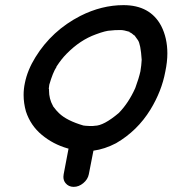

<svg xmlns="http://www.w3.org/2000/svg" viewBox="-20 -564 672 748"><path d="M341 -73 349 -74Q384 -74 443 -124Q481 -163 507 -221Q521 -259 527 -286Q531 -310 532 -331Q528 -393 517 -408L504 -426Q502 -426 497.5 -430.5Q493 -435 484 -439L485 -440Q462 -447 450 -447Q424 -447 411 -445Q393 -445 353 -430Q292 -408 240 -355Q239 -355 239 -354Q220 -335 201 -306L200 -305V-303Q186 -282 172 -234L170 -218Q171 -218 171 -215V-211Q171 -179 186 -152H187L186 -151Q200 -132 210 -123Q240 -94 305 -75L314 -74Q325 -73 341 -73ZM247 15Q245 15 243 14Q187 -2 143 -38.5Q99 -75 81 -130Q72 -162 72 -194Q72 -218 77 -241Q87 -291 118 -341Q182 -445 293 -502Q376 -544 461 -544Q565 -544 608 -463Q632 -416 632 -356Q632 -323 624 -285Q610 -209 566 -137Q515 -54 432 -6Q388 17 344 23L326 115Q322 135 304.5 149.5Q287 164 267 164Q247 164 235 149Q227 139 227 125Q227 120 228 115Z"/></svg>

Font: Bad Comic
Style: Italic
Weight: 400
Italic angle: -11°
Designer: GGBotNet
Foundry: GGBotNet
Version: 0.95